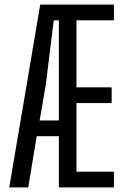

<svg xmlns="http://www.w3.org/2000/svg" viewBox="-20 -820 542 840"><path d="M20.5 0 156 -800H478.5V-731H314.5V-438H468.5V-369H314.5V-69H478.5V0H237.5V-224H140.5L103.5 0ZM153.5 -293H237.5V-731H215L180.5 -450.5Z"/></svg>

Font: Big Shoulders Display Thin Medium
Style: Regular
Weight: 500
Version: Version 2.002